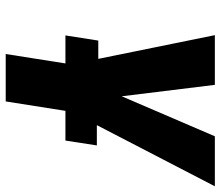

<svg xmlns="http://www.w3.org/2000/svg" viewBox="-70 -498 772 672"><g transform="rotate(90 316.0 -162.0)"><path d="M103 -528 186 -120H122L104 -5H202L169 204H335L368 -5H472L489 -115H418L632 -528H457L317 -202L277 -528Z"/></g></svg>

Font: Asimov Pro
Style: UltObl
Weight: 900
Designer: Google
Version: Version 2.000980; 2014